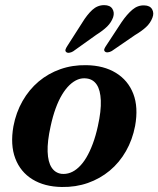

<svg xmlns="http://www.w3.org/2000/svg" viewBox="-20 -734 632 766"><path d="M324 -474Q394 -473 442.5 -443.2Q491 -413.5 511.8 -359.8Q532.5 -306 519 -231.5Q508.5 -176.5 482.5 -131Q456.5 -85.5 417.8 -53.2Q379 -21 330.5 -4Q282 13 226.5 12Q157.5 11 109.5 -18.5Q61.5 -48 41 -102Q20.5 -156 33.5 -230Q44 -285.5 70 -331Q96 -376.5 134.2 -408.8Q172.5 -441 220.8 -458Q269 -475 324 -474ZM225 -40.5Q243 -38.5 260.5 -45Q278 -51.5 294.2 -66.8Q310.5 -82 324.5 -105.5Q338.5 -129 350.2 -160.5Q362 -192 370.5 -231Q384 -292 382.2 -333.2Q380.5 -374.5 366 -396.2Q351.5 -418 325.5 -421Q307.5 -423.5 290.5 -416.8Q273.5 -410 257.5 -394.8Q241.5 -379.5 227.5 -356.2Q213.5 -333 202 -301.5Q190.5 -270 182 -230.5Q168.5 -170 170 -128.8Q171.5 -87.5 185.8 -65.8Q200 -44 225 -40.5ZM308 -643.5Q327.5 -675.5 348.2 -694.5Q369 -713.5 395.5 -713.5Q419 -713.5 428.2 -699Q437.5 -684.5 431.5 -665.5Q424 -644.5 407.5 -628.2Q391 -612 364 -595L271.5 -529Q264 -524.5 256.2 -523.5Q248.5 -522.5 244 -526.5Q239.5 -530.5 241.5 -536.8Q243.5 -543 248.5 -550.5ZM465 -645.5Q486.5 -677 508 -695.2Q529.5 -713.5 555.5 -712.5Q578.5 -712 587 -696.8Q595.5 -681.5 588 -663Q580 -642 562.8 -626Q545.5 -610 518.5 -594L426 -530.5Q418 -526 410.2 -525.2Q402.5 -524.5 398.5 -528.5Q394 -533 396.5 -539.2Q399 -545.5 404 -552.5Z"/></svg>

Font: Fraunces SemiBold
Style: Italic
Weight: 600
Italic angle: -16°
Version: Version 1.000;[b76b70a41]